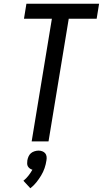

<svg xmlns="http://www.w3.org/2000/svg" viewBox="-20 -755 549 1025"><path d="M149 0 257 -655H108L121 -735H509L496 -655H347L239 0ZM142 250 105 210Q120 198 132 182.5Q144 167 153 151Q145 149 138.5 144Q132 139 128.5 132.5Q125 126 125 117.5Q125 109 126 101Q128 90 132.5 80Q137 70 145 63Q153 56 164.5 52.5Q176 49 186 49Q196 49 205.5 52.5Q215 56 221 63Q227 70 228.5 80Q230 90 228 101Q225 122 218 142.5Q211 163 199.5 182Q188 201 174 218.5Q160 236 142 250Z"/></svg>

Font: Iosevka Medium
Style: Italic
Weight: 500
Italic angle: -9°
Monospace: yes
Designer: Belleve Invis
Foundry: Belleve Invis
Version: Version 32.5.0; ttfautohint (v1.8.4)